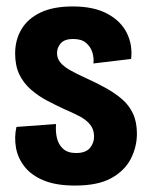

<svg xmlns="http://www.w3.org/2000/svg" viewBox="-20 -562 466 596"><path d="M213 14Q154 14 115.5 -2Q77 -18 56 -45Q35 -72 29.5 -104Q24 -136 31 -168L154 -177Q152 -155 156.5 -134.5Q161 -114 175.5 -100.5Q190 -87 216 -87Q246 -87 259 -102.5Q272 -118 272 -138Q272 -160 260 -175Q248 -190 227 -201Q206 -212 178 -224Q152 -236 125.5 -250Q99 -264 76 -284Q53 -304 40 -331Q27 -358 27 -396Q27 -438 46.5 -471Q66 -504 105.5 -523Q145 -542 206 -542Q271 -542 313 -519.5Q355 -497 373.5 -460Q392 -423 387 -379L270 -365Q272 -383 266.5 -400Q261 -417 247 -429Q233 -441 207 -441Q181 -441 169 -428Q157 -415 157 -397Q157 -381 167 -368.5Q177 -356 197 -344.5Q217 -333 246 -320Q279 -305 308 -289Q337 -273 359 -254Q381 -235 393 -209Q405 -183 405 -147Q405 -106 386 -69Q367 -32 325.5 -9Q284 14 213 14Z"/></svg>

Font: Bricolage Grotesque Condensed
Style: Bold
Weight: 700
Width: 3
Designer: Mathieu Triay
Foundry: Atelier Triay
Version: Version 1.001;gftools[0.9.33.dev8+g029e19f]